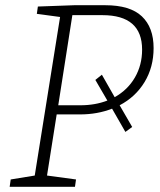

<svg xmlns="http://www.w3.org/2000/svg" viewBox="-20 -715 613 735"><path d="M286 -277H197L160 -43L271 -28L267 0H17L21 -28L113 -43L210 -650L121 -662L125 -690L264 -695H383Q478 -695 523 -652.5Q568 -610 568 -531Q568 -458 533.5 -401Q499 -344 438 -312L486 -229L460 -210L409 -299Q353 -277 286 -277ZM372 -657H257L203 -312H288Q344 -312 391 -330L345 -409L370 -429L419 -343Q469 -371 496.5 -418.5Q524 -466 524 -525Q524 -657 372 -657Z"/></svg>

Font: Bitter Light
Style: Italic
Weight: 300
Italic angle: -9°
Designer: Sol Matas, and Bitter project Authors
Foundry: Sol Matas
Version: Version 2.001